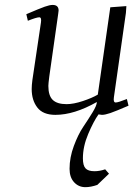

<svg xmlns="http://www.w3.org/2000/svg" viewBox="-20 -464 560 787"><path d="M87.9 -405.8Q142.6 -429.2 163.1 -436.5Q183.6 -443.8 195.8 -443.8Q220.2 -443.8 220.2 -420.9Q220.2 -419.4 219.7 -416.7Q219.2 -414.1 218.8 -409.4Q218.3 -404.8 217.8 -401.9L182.1 -150.9Q178.2 -120.6 178.2 -111.8Q178.2 -71.8 196.3 -54.4Q214.4 -37.1 252.9 -37.1Q281.2 -37.1 319.6 -49.8Q357.9 -62.5 380.9 -76.2L432.1 -434.1L498 -439L496.1 -411.1L446.8 -64.9Q443.8 -43.9 454.1 -43.9Q464.4 -43.9 500 -58.1L506.8 -30.8Q454.6 -8.3 432.6 -0.7Q410.6 6.8 397.9 6.8L383.8 4.9Q363.3 33.7 341.6 85Q319.8 136.2 319.8 185.1Q319.8 214.4 330.6 226.1Q341.3 237.8 367.2 237.8Q388.7 237.8 411.1 230L426.8 248L378.9 293.9Q352.1 303.2 330.1 303.2Q302.2 303.2 283.7 283Q265.1 262.7 265.1 228Q265.1 181.6 282.7 134.3Q300.3 86.9 321 56.2Q341.8 25.4 359.4 -3.4Q377 -32.2 377 -45.9Q284.2 6.8 207 6.8Q156.2 6.8 133.1 -23.2Q109.9 -53.2 109.9 -99.1Q109.9 -114.7 112.8 -136.2L147.9 -372.1Q150.9 -393.1 141.1 -393.1Q129.9 -393.1 94.2 -378.9Z"/></svg>

Font: Dehuti
Style: Italic
Weight: 400
Version: Version 1.2